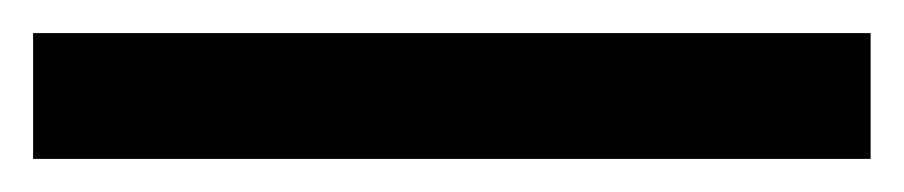

<svg xmlns="http://www.w3.org/2000/svg" viewBox="-23 -856 546 116"><path d="M503 -760V-836H-3V-760Z"/></svg>

Font: Noto Sans Cherokee Medium
Style: Regular
Weight: 500
Designer: Monotype Design Team
Foundry: Monotype Imaging Inc.
Version: Version 2.001